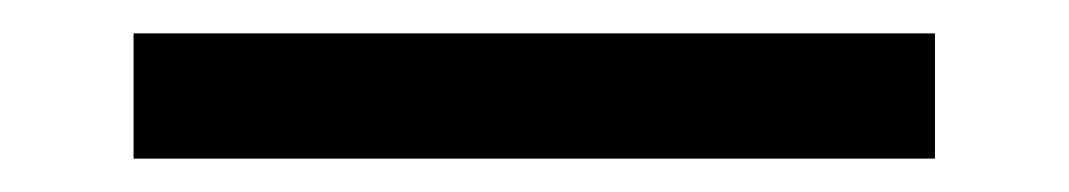

<svg xmlns="http://www.w3.org/2000/svg" viewBox="-20 5 640 115"><path d="M60 100V25H540V100Z"/></svg>

Font: JetBrainsMonoNL NFM
Style: Regular
Weight: 400
Monospace: yes
Designer: Philipp Nurullin, Konstantin Bulenkov
Foundry: JetBrains
Version: Version 2.304; ttfautohint (v1.8.4.7-5d5b);Nerd Fonts 3.3.0